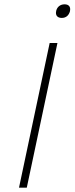

<svg xmlns="http://www.w3.org/2000/svg" viewBox="-20 -869 345 889"><path d="M210 -670 68 0H104L246 -670ZM240 -817C236 -799 245 -786 266 -786C287 -786 299 -799 304 -817V-818C308 -837 299 -849 279 -849C258 -849 244 -836 240 -818Z"/></svg>

Font: LT Wave Text Thin Italic
Style: Regular
Weight: 100
Designer: Daniel Lyons
Version: Version 2.5 (Glyphs App)